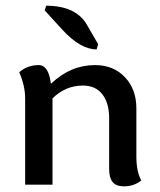

<svg xmlns="http://www.w3.org/2000/svg" viewBox="-20 -656 568 682"><path d="M420.4 5.9Q392.1 5.9 379.9 -9.5Q367.7 -24.9 367.7 -55.7V-235.8Q367.7 -289.6 343.8 -320.8Q319.8 -352.1 274.4 -352.1Q212.9 -352.1 166.5 -306.6V0H69.3V-307.1Q69.3 -351.1 48.3 -399.4Q77.6 -424.8 117.2 -424.8Q152.8 -424.8 160.6 -359.4H162.1Q231 -424.8 317.4 -424.8Q383.3 -424.8 423.8 -381.8Q464.4 -338.9 464.4 -271V-100.1Q464.4 -45.9 481.9 -15.1Q456.1 5.9 420.4 5.9ZM323.2 -480.5Q266.1 -480.5 202.1 -549.8L138.7 -619.1L144 -635.7Q250 -635.7 289.1 -567.4L328.6 -499Z"/></svg>

Font: Bainsley
Style: Regular
Weight: 400
Designer: Paul James MIller
Foundry: High-Logic / Made with FontCreator
Version: Version 1.411;March 28, 2021;FontCreator 13.0.0.2683 64-bit